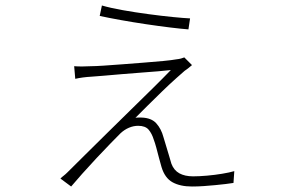

<svg xmlns="http://www.w3.org/2000/svg" viewBox="-20 -644 1040 699"><path d="M351 -624Q382 -615 427 -607Q472 -599 520.5 -592.5Q569 -586 609.5 -582Q650 -578 672 -577L666 -537Q640 -539 599 -544Q558 -549 511 -556Q464 -563 419.5 -571Q375 -579 343 -586ZM679 -407Q672 -401 664.5 -395Q657 -389 652 -386Q645 -380 622.5 -360Q600 -340 571.5 -312.5Q543 -285 516.5 -258.5Q490 -232 473 -215Q477 -216 483.5 -216Q490 -216 495 -216Q531 -215 549 -195Q567 -175 575 -145Q579 -132 584.5 -113.5Q590 -95 595.5 -77Q601 -59 604 -48Q613 -24 633 -13Q653 -2 683 -2Q705 -2 733.5 -4.5Q762 -7 789 -11.5Q816 -16 833 -21L830 22Q818 24 801 26Q784 28 763.5 30Q743 32 721.5 33.5Q700 35 679 35Q636 35 608 19.5Q580 4 568 -36Q564 -49 559 -68.5Q554 -88 549 -106.5Q544 -125 540 -135Q533 -158 521 -172Q509 -186 483 -186Q466 -186 449.5 -179Q433 -172 419 -159Q408 -148 384 -123.5Q360 -99 332 -69Q304 -39 279 -11Q254 17 239 35L200 6Q206 0 212 -4.5Q218 -9 226 -17Q253 -44 291 -81.5Q329 -119 371.5 -161Q414 -203 457 -245Q500 -287 537.5 -324Q575 -361 602 -389Q586 -387 556.5 -384.5Q527 -382 492.5 -379.5Q458 -377 423 -374Q388 -371 359.5 -368.5Q331 -366 315 -365Q297 -364 282 -362Q267 -360 254 -357L250 -403Q263 -402 279 -402Q295 -402 312 -403Q326 -403 357 -405Q388 -407 426.5 -410Q465 -413 504 -416Q543 -419 574.5 -422Q606 -425 622 -428Q632 -429 639 -431Q646 -433 651 -435Z"/></svg>

Font: Noto Sans JP ExtraLight
Style: Regular
Weight: 250
Designer: Ryoko NISHIZUKA  (kana, bopomofo & ideographs); Paul D. Hunt (Latin, Greek & Cyrillic); Sandoll Communications , Soo-you
Foundry: Adobe
Version: Version 2.004-H2;hotconv 1.0.118;makeotfexe 2.5.65603